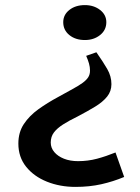

<svg xmlns="http://www.w3.org/2000/svg" viewBox="-20 -722 549 753"><path d="M313 -702Q348 -702 372.5 -683Q397 -664 397 -635Q397 -604 372.5 -584.5Q348 -565 313 -565Q276 -565 252 -584.5Q228 -604 228 -635Q228 -664 252 -683Q276 -702 313 -702ZM467 -28Q424 -10 377.5 0.5Q331 11 276 11Q215 11 164 -9.5Q113 -30 82.5 -68Q52 -106 52 -159Q52 -203 73.5 -235.5Q95 -268 130.5 -293.5Q166 -319 207 -341Q241 -360 265 -373Q289 -386 304 -397Q319 -408 326 -419Q333 -430 333 -445Q333 -459 329 -473Q325 -487 318 -503L358 -517Q384 -480 400.5 -451.5Q417 -423 417 -392Q417 -364 400 -343Q383 -322 353.5 -304Q324 -286 284 -265Q251 -249 227.5 -234Q204 -219 191.5 -202.5Q179 -186 179 -163Q179 -142 193 -125.5Q207 -109 231 -99.5Q255 -90 286 -90Q325 -90 360.5 -99.5Q396 -109 433 -124Z"/></svg>

Font: BioRhyme SemiBold
Style: Regular
Weight: 600
Designer: Aoife Mooney
Foundry: Aoife Mooney Type
Version: Version 1.600;gftools[0.9.33]